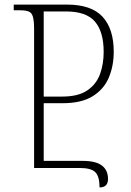

<svg xmlns="http://www.w3.org/2000/svg" viewBox="-20 -734 572 839"><path d="M415 85Q415 37 396.5 18.5Q378 0 328 0H129V-606Q129 -642 124 -660Q119 -678 106 -683.5Q93 -689 69 -689H40V-714H272Q379 -714 428 -661Q477 -608 477 -508Q477 -446 455.5 -395Q434 -344 385 -313.5Q336 -283 254 -283H171V-31H341Q399 -31 425.5 -10.5Q452 10 452 48Q452 85 415 85ZM171 -312H252Q322 -312 361.5 -339Q401 -366 417 -410Q433 -454 433 -507Q433 -595 395 -639.5Q357 -684 268 -684H171Z"/></svg>

Font: Noto Serif Georgian SemiCondensed ExtraLight
Style: Regular
Weight: 200
Width: 4
Designer: Monotype Design Team, Akaki Razmadze
Foundry: Google LLC
Version: Version 2.003; ttfautohint (v1.8.4.7-5d5b)